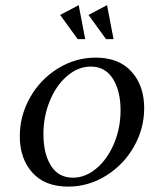

<svg xmlns="http://www.w3.org/2000/svg" viewBox="-20 -711 597 734"><path d="M345.7 -490.7Q434.6 -490.7 482.9 -437Q531.2 -383.3 531.2 -297.4Q531.2 -219.2 491.7 -149.9Q452.1 -80.6 385 -39.1Q317.9 2.4 240.7 2.4Q151.9 2.4 103.8 -51Q55.7 -104.5 55.7 -189.9Q55.7 -268.6 94.7 -337.9Q133.8 -407.2 200.9 -449Q268.1 -490.7 345.7 -490.7ZM327.1 -456.5Q278.8 -456.5 236.8 -420.7Q194.8 -384.8 170.4 -325.2Q146 -265.6 146 -198.2Q146 -123.5 174.8 -77.6Q203.6 -31.7 258.8 -31.7Q306.6 -31.7 348.9 -67.4Q391.1 -103 416 -162.4Q440.9 -221.7 440.9 -289.1Q440.9 -363.8 411.4 -410.2Q381.8 -456.5 327.1 -456.5ZM305.7 -561.5H276.9L210 -653.8L280.8 -691.4ZM414.1 -561.5H385.3L318.4 -653.8L389.2 -691.4Z"/></svg>

Font: Flanker
Style: Italic
Weight: 400
Italic angle: -12°
Designer: Flanker
Version: Version 2.027